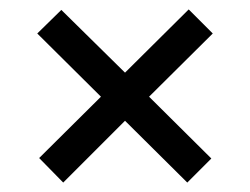

<svg xmlns="http://www.w3.org/2000/svg" viewBox="-20 -546 531 407"><path d="M428 -210 377 -159 245 -290 114 -159 63 -211 194 -341 59 -475 110 -525 245 -392 380 -526 431 -475 296 -341Z"/></svg>

Font: Hind Guntur
Style: Regular
Weight: 400
Version: Version 1.000;PS 1.0;hotconv 1.0.86;makeotf.lib2.5.63406; tt